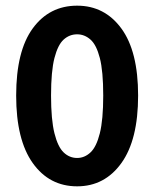

<svg xmlns="http://www.w3.org/2000/svg" viewBox="-20 -646 544 677"><path d="M252 11Q154 11 95.5 -71Q37 -153 37 -309Q37 -466 95.5 -546Q154 -626 252 -626Q349 -626 408 -545.5Q467 -465 467 -309Q467 -153 408 -71Q349 11 252 11ZM252 -89Q278 -89 299 -108.5Q320 -128 332 -176Q344 -224 344 -309Q344 -395 332 -441.5Q320 -488 299 -506.5Q278 -525 252 -525Q225 -525 204.5 -506.5Q184 -488 172 -441.5Q160 -395 160 -309Q160 -224 172 -176Q184 -128 204.5 -108.5Q225 -89 252 -89Z"/></svg>

Font: Narnoor
Style: Bold
Weight: 700
Designer: S. Sridhar Murthy
Foundry: SIL International
Version: Version 3.000